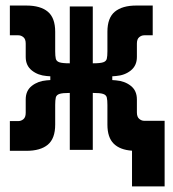

<svg xmlns="http://www.w3.org/2000/svg" viewBox="-20 -541 626 693"><path d="M15.6 3.4V-104H46.4Q56.2 -104 64.5 -110.8Q72.8 -117.7 72.8 -133.8V-182.1Q72.8 -213.9 95 -231.2Q117.2 -248.5 148.4 -251L161.6 -252V-265.6L148.4 -266.6Q117.2 -269 95 -286.6Q72.8 -304.2 72.8 -335.4V-383.8Q72.8 -399.9 64.5 -406.7Q56.2 -413.6 46.4 -413.6H15.6V-521H75.2Q126 -521 152.6 -498.8Q179.2 -476.6 179.2 -426.3V-356.9V-356Q179.2 -338.4 181.4 -329.1Q183.6 -319.8 194.3 -316.2Q205.1 -312.5 231 -312.5H231.9V-517.6H314.9V-312.5H315.9Q341.8 -312.5 352.5 -316.2Q363.3 -319.8 365.5 -329.1Q367.7 -338.4 367.7 -356V-356.9V-426.3Q367.7 -476.6 394.5 -498.8Q421.4 -521 471.7 -521H531.2V-413.6H500.5Q490.7 -413.6 482.4 -406.7Q474.1 -399.9 474.1 -383.8V-335.4Q474.1 -304.2 452.1 -286.6Q430.2 -269 398.4 -266.6L385.3 -265.6V-252L398.4 -251Q430.2 -248.5 452.1 -231.2Q474.1 -213.9 474.1 -182.1V-135.3Q474.1 -119.1 482.4 -112.1Q490.7 -105 500.5 -105H574.2V131.8H456.5V2.9Q413.1 0 390.4 -22.5Q367.7 -44.9 367.7 -91.3V-161.1V-162.1Q367.7 -179.7 365.5 -189Q363.3 -198.2 352.5 -201.9Q341.8 -205.6 315.9 -205.6H314.9V0H231.9V-205.6H231Q205.1 -205.6 194.3 -201.9Q183.6 -198.2 181.4 -189Q179.2 -179.7 179.2 -162.1Q179.2 -161.6 179.2 -161.1V-91.3Q179.2 -41 152.6 -18.8Q126 3.4 75.2 3.4Z"/></svg>

Font: CaskaydiaCove NF SemiBold
Style: Regular
Weight: 600
Designer: Aaron Bell
Foundry: Saja Typeworks
Version: Version 2111.001; VTT 6.35;Nerd Fonts 3.2.1